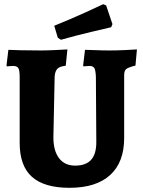

<svg xmlns="http://www.w3.org/2000/svg" viewBox="-20 -885 683 917"><path d="M74 -202V-516Q74 -548 68 -559Q62 -570 43 -570Q34 -570 25 -569Q16 -568 13 -568L11 -572L20 -647Q35 -646 80 -645Q125 -644 177 -644Q202 -644 245 -646Q288 -648 302 -649L294 -571Q265 -568 254 -556.5Q243 -545 241 -520L235 -229Q235 -165 262 -129.5Q289 -94 339 -94Q390 -94 415 -121.5Q440 -149 440 -206L438 -516Q437 -548 431 -559Q425 -570 408 -570Q399 -570 390.5 -569Q382 -568 379 -568L377 -572L386 -647Q399 -647 434.5 -645.5Q470 -644 504 -644Q539 -644 580.5 -646Q622 -648 634 -649L627 -572Q592 -563 582.5 -555Q573 -547 573 -525V-226Q573 -110 506 -49Q439 12 312 12Q191 12 132.5 -40.5Q74 -93 74 -202ZM256 -705 239 -762Q311 -791 382 -823Q453 -855 473 -865L487 -859L517 -770L511 -755Q490 -750 417.5 -733Q345 -716 271 -695Z"/></svg>

Font: Alegreya ExtraBold
Style: Regular
Weight: 800
Designer: Juan Pablo del Peral
Foundry: Huerta Tipografica
Version: Version 2.007; ttfautohint (v1.6)